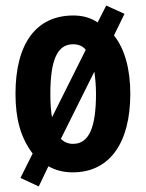

<svg xmlns="http://www.w3.org/2000/svg" viewBox="-20 -613 528 694"><path d="M451 -274C451 -363 431 -436 392 -485L430 -563L364 -593L333 -532C307 -549 279 -557 245 -557C111 -557 36 -456 36 -274C36 -185 54 -116 98 -58L54 30L120 61L155 -12C180 2 209 10 243 10C376 10 451 -96 451 -274ZM162 -273C162 -394 186 -453 244 -453C263 -453 279 -447 290 -433L168 -189C164 -211 162 -239 162 -273ZM327 -274C327 -155 303 -93 244 -93C227 -93 212 -99 200 -111L321 -354C324 -332 327 -305 327 -274Z"/></svg>

Font: Noto Sans Georgian ExtraCondensed Bold
Style: Regular
Weight: 700
Width: 2
Designer: Monotype Design Team, Akaki Razmadze
Foundry: Google LLC
Version: Version 2.005